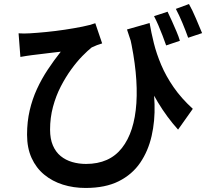

<svg xmlns="http://www.w3.org/2000/svg" viewBox="-20 -856 1040 951"><path d="M721 -742Q729 -695 742 -642.5Q755 -590 778.5 -534.5Q802 -479 840 -424Q878 -369 935 -317L862 -214Q807 -275 762 -349.5Q717 -424 680 -514Q643 -604 609 -710ZM72 -691Q98 -689 128 -691Q163 -693 209 -697.5Q255 -702 301.5 -709Q348 -716 388 -724Q428 -732 452 -741L486 -641Q475 -638 460.5 -632.5Q446 -627 434 -621Q415 -606 388 -578.5Q361 -551 333 -512.5Q305 -474 281 -427.5Q257 -381 242.5 -327Q228 -273 228 -214Q228 -168 242 -135.5Q256 -103 280.5 -83Q305 -63 337.5 -53.5Q370 -44 406 -44Q522 -44 584 -123Q646 -202 655.5 -345Q665 -488 622 -680L727 -505Q743 -422 745.5 -339.5Q748 -257 731 -182.5Q714 -108 674.5 -50Q635 8 568.5 41.5Q502 75 404 75Q344 75 291.5 58.5Q239 42 199 9Q159 -24 136.5 -73.5Q114 -123 114 -189Q114 -253 127 -309Q140 -365 163 -415Q186 -465 216.5 -511Q247 -557 281 -600Q261 -598 233.5 -594.5Q206 -591 180.5 -588Q155 -585 139 -583Q124 -581 110.5 -579Q97 -577 81 -574ZM810 -798Q820 -778 831.5 -752Q843 -726 854 -700.5Q865 -675 871 -654L803 -631Q795 -654 785 -680Q775 -706 764.5 -730.5Q754 -755 743 -776ZM916 -836Q933 -806 950.5 -764.5Q968 -723 981 -692L912 -669Q900 -703 883.5 -742.5Q867 -782 851 -812Z"/></svg>

Font: Noto Sans SC Thin SemiBold
Style: Regular
Weight: 600
Version: Version 2.004-H2;hotconv 1.0.118;makeotfexe 2.5.65603